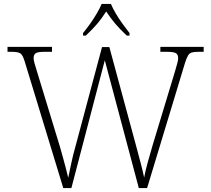

<svg xmlns="http://www.w3.org/2000/svg" viewBox="-20 -951 1067 971"><path d="M105 -640Q95 -673 83 -681Q71 -689 39 -689H18V-714H243V-689H206Q170 -689 160 -681.5Q150 -674 150 -657Q150 -648 154 -633Q158 -618 166 -593L284 -206Q293 -174 299.5 -150.5Q306 -127 312 -104Q318 -81 325 -52Q334 -94 341.5 -130Q349 -166 361 -208L496 -713H533L666 -222Q679 -173 690 -132Q701 -91 709 -53Q715 -86 727 -129.5Q739 -173 752 -217L865 -590Q872 -614 876.5 -630.5Q881 -647 881 -657Q881 -674 870.5 -681.5Q860 -689 823 -689H791V-714H1010V-689H984Q962 -689 950 -685.5Q938 -682 931 -670.5Q924 -659 916 -634L724 0H682L510 -646L341 0H300ZM400 -784Q416 -803 434.5 -829Q453 -855 469 -882Q485 -909 494 -931H541Q550 -909 566 -882Q582 -855 601 -829Q620 -803 635 -784V-771H621Q586 -804 563 -831Q540 -858 517 -893Q495 -858 472 -831Q449 -804 414 -771H400Z"/></svg>

Font: Noto Serif ExtraLight
Style: Regular
Weight: 200
Designer: Monotype Design Team
Foundry: Monotype Imaging Inc.
Version: Version 2.015; ttfautohint (v1.8.4.7-5d5b)